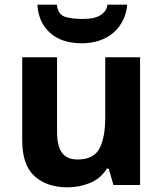

<svg xmlns="http://www.w3.org/2000/svg" viewBox="-20 -791 697 821"><path d="M75 -190V-546H224V-227Q224 -167 245 -138Q266 -109 312 -109Q380 -109 405 -155.5Q430 -202 430 -289V-546H579V0H465L445 -70H437Q411 -28 365.5 -9Q320 10 269 10Q181 10 128 -37.5Q75 -85 75 -190ZM223 -771Q228 -729 257.5 -719.5Q287 -710 331 -710Q348 -710 366.5 -712Q385 -714 400 -721Q415 -728 426 -740Q437 -752 439 -771H524Q521 -735 506 -704.5Q491 -674 466 -652Q441 -630 406.5 -618Q372 -606 330 -606Q243 -606 193.5 -651Q144 -696 140 -771Z"/></svg>

Font: BC Sans
Style: Bold
Weight: 700
Designer: Monotype Design Team
Province of B.C.
Foundry: Monotype Imaging Inc.
Version: Version 2.000;GOOG;noto-source:20170915:90ef993387c0